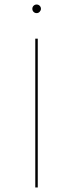

<svg xmlns="http://www.w3.org/2000/svg" viewBox="-20 -829 323 849"><path d="M123 -790Q123 -798 128.5 -803.5Q134 -809 142 -809Q150 -809 155.5 -803.5Q161 -798 161 -790Q161 -783 155.5 -777Q150 -771 142 -771Q134 -771 128.5 -776.5Q123 -782 123 -790ZM136 -658H147V0H136Z"/></svg>

Font: Ysabeau Infant Hairline
Style: Regular
Weight: 100
Designer: Christian Thalmann (Catharsis Fonts)
Version: Version 0.003